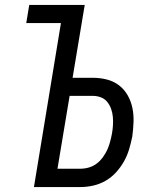

<svg xmlns="http://www.w3.org/2000/svg" viewBox="-20 -755 640 775"><path d="M117 0 226 -662H86L98 -735H322L273 -441H355Q384 -441 411.5 -434Q439 -427 460.5 -410.5Q482 -394 495.5 -370Q509 -346 514.5 -319Q520 -292 519 -263Q518 -234 514 -204Q509 -179 501.5 -153.5Q494 -128 481 -104.5Q468 -81 449 -60Q430 -39 406.5 -25.5Q383 -12 357 -6Q331 0 305 0ZM305 -74Q322 -74 339 -79Q356 -84 370 -94.5Q384 -105 395 -120Q406 -135 413 -150.5Q420 -166 424.5 -183Q429 -200 432 -216Q435 -233 436 -250Q437 -267 435.5 -283.5Q434 -300 428.5 -315.5Q423 -331 413 -343.5Q403 -356 387.5 -362Q372 -368 355 -368H261L212 -74Z"/></svg>

Font: Iosevka SS04 Extended Oblique
Style: Regular
Weight: 400
Width: 7
Italic angle: -9°
Monospace: yes
Designer: Belleve Invis
Foundry: Belleve Invis
Version: Version 19.0.0; ttfautohint (v1.8.4)